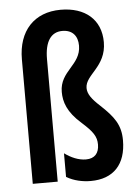

<svg xmlns="http://www.w3.org/2000/svg" viewBox="-54 -807 615 859"><g transform="rotate(-5 253.0 -377.5)"><path d="M431 -604C431 -706 360 -765 251 -765C132 -765 59 -687 59 -559V0H171V-550C171 -629 199 -670 250 -670C296 -670 319 -641 319 -598C319 -511 224 -492 224 -398C224 -354 238 -307 301 -252C349 -209 365 -186 365 -150C365 -111 345 -88 306 -88C272 -88 239 -103 210 -124V-18C243 2 283 10 319 10C421 10 478 -51 478 -159C478 -227 451 -265 390 -322C354 -355 336 -379 336 -406C336 -466 431 -493 431 -604Z"/></g></svg>

Font: Noto Sans Armenian ExtraCondensed SemiBold
Style: Regular
Weight: 600
Width: 2
Designer: Monotype Design Team
Foundry: Monotype Imaging Inc.
Version: Version 2.008